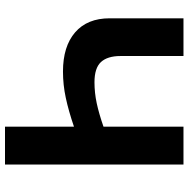

<svg xmlns="http://www.w3.org/2000/svg" viewBox="-13 -741 754 768"><g transform="rotate(90 364.0 -357.0)"><path d="M638.2 0H486.8V-275.9Q423.8 -254.4 371.6 -243.2Q319.3 -231.9 266.1 -231.9Q165.5 -231.9 109.4 -280.5Q53.2 -329.1 53.2 -418.9V-713.9H204.1V-461.9Q204.1 -410.2 228 -384Q252 -357.9 309.1 -357.9Q351.1 -357.9 393.1 -366.9Q435.1 -376 486.8 -394V-713.9H638.2Z"/></g></svg>

Font: Open Sans
Style: Bold
Weight: 700
Designer: Monotype Design Team
Foundry: Monotype Imaging Inc.
Version: Version 3.000; ttfautohint (v1.8.4)